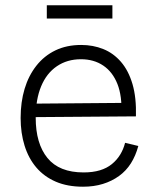

<svg xmlns="http://www.w3.org/2000/svg" viewBox="-20 -694 590 726"><path d="M294 12Q235 12 191 -7Q147 -26 117.5 -60.5Q88 -95 73 -143Q58 -191 58 -248Q58 -308 73 -358Q88 -408 117.5 -445.5Q147 -483 189.5 -503.5Q232 -524 287 -524Q332 -524 370.5 -508.5Q409 -493 437.5 -460Q466 -427 481 -376Q496 -325 494 -254L92 -251V-302L457 -305L439 -263Q442 -331 424 -376.5Q406 -422 370.5 -446Q335 -470 286 -470Q234 -470 195 -443.5Q156 -417 135.5 -367.5Q115 -318 115 -249Q115 -151 159.5 -96.5Q204 -42 296 -42Q331 -42 357.5 -50Q384 -58 403 -73.5Q422 -89 434.5 -109.5Q447 -130 453 -154L503 -142Q493 -105 475 -76.5Q457 -48 430 -28.5Q403 -9 369 1.5Q335 12 294 12ZM157 -624V-674H405V-624Z"/></svg>

Font: Bricolage Grotesque ExtraLight
Style: Regular
Weight: 250
Designer: Mathieu Triay
Foundry: Atelier Triay
Version: Version 1.000;gftools[0.9.30]